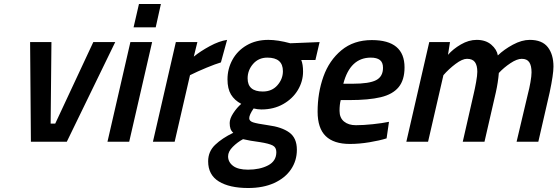

<svg xmlns="http://www.w3.org/2000/svg" viewBox="-20 -711 2796 963"><path d="M131 -500H238L234 -91H257L448 -500H558L315 0H135Z M677 -691H787L761 -574H650ZM634 -500H743L628 0H519Z M862 -500H970L952 -427Q985 -454 1032 -479.5Q1079 -505 1119 -511L1088 -398Q1061 -390 1016 -371.5Q971 -353 933 -334L856 0H747Z M1024 98Q1024 49 1059 15.5Q1094 -18 1150 -45Q1140 -54 1136 -65.5Q1132 -77 1132 -94Q1132 -116 1150 -143.5Q1168 -171 1190 -190Q1156 -208 1138.5 -237Q1121 -266 1121 -313Q1121 -366 1146 -411.5Q1171 -457 1217.5 -484Q1264 -511 1326 -511Q1373 -511 1436 -494L1583 -500L1562 -410H1491Q1500 -388 1500 -352Q1500 -303 1474 -259.5Q1448 -216 1400.5 -189Q1353 -162 1291 -162Q1272 -162 1252 -167Q1230 -135 1230 -118Q1230 -104 1249 -97.5Q1268 -91 1324 -83Q1393 -74 1431 -46.5Q1469 -19 1469 40Q1469 95 1439.5 138.5Q1410 182 1355 207Q1300 232 1225 232Q1131 232 1077.5 199Q1024 166 1024 98ZM1399 -354Q1399 -422 1321 -422Q1277 -422 1249.5 -390.5Q1222 -359 1222 -318Q1222 -252 1298 -252Q1344 -252 1371.5 -283.5Q1399 -315 1399 -354ZM1366 52Q1366 28 1347.5 18.5Q1329 9 1285 2Q1232 -5 1199 -13Q1171 2 1147.5 25.5Q1124 49 1124 73Q1124 102 1149 121Q1174 140 1224 140Q1283 140 1324.5 118.5Q1366 97 1366 52Z M1573 -151Q1573 -245 1602 -326.5Q1631 -408 1692.5 -459Q1754 -510 1845 -510Q2009 -510 2009 -373Q2009 -310 1979.5 -274Q1950 -238 1890 -223.5Q1830 -209 1731 -209H1689Q1683 -187 1683 -155Q1683 -120 1705.5 -101.5Q1728 -83 1765 -83Q1802 -83 1849.5 -88Q1897 -93 1931 -100L1919 -17Q1884 -6 1833 2.5Q1782 11 1735 11Q1654 11 1613.5 -28.5Q1573 -68 1573 -151ZM1749 -291Q1832 -291 1866.5 -309Q1901 -327 1901 -371Q1901 -398 1885.5 -410Q1870 -422 1840 -422Q1736 -422 1702 -291Z M2133 -500H2237L2227 -436Q2252 -465 2291.5 -488Q2331 -511 2371 -511Q2416 -511 2444 -487Q2472 -463 2477 -433Q2508 -463 2552.5 -487Q2597 -511 2637 -511Q2699 -511 2727.5 -474.5Q2756 -438 2756 -377Q2756 -338 2737 -248L2680 0H2571L2628 -241Q2635 -267 2640.5 -298.5Q2646 -330 2646 -348Q2646 -382 2634.5 -399Q2623 -416 2597 -416Q2573 -416 2540 -394Q2507 -372 2482 -345Q2478 -297 2467 -248L2410 0H2301L2356 -241Q2362 -266 2368 -299.5Q2374 -333 2374 -351Q2374 -383 2362 -399.5Q2350 -416 2322 -416Q2299 -416 2265 -390.5Q2231 -365 2204 -334L2127 0H2018Z"/></svg>

Font: Cairo SemiBold
Style: Italic
Weight: 600
Italic angle: -13°
Designer: Mohamed Gaber, Accademia di Belle Arti di Urbino and others
Foundry: Kief Type Foundry, Accademia di Belle Arti di Urbino and others
Version: Version 3.011